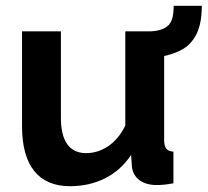

<svg xmlns="http://www.w3.org/2000/svg" viewBox="-20 -632 716 662"><path d="M579 -612C578 -586 577 -564 562 -546C549 -533 531 -526 501 -524H412V-199C381 -135 329 -104 277 -104C220 -104 190 -145 190 -225V-524H56V-196C56 -61 113 10 221 10C309 10 385 -26 432 -98L435 -56C440 -17 472 6 520 6C535 6 551 5 578 0V-109C555 -111 546 -121 546 -150V-439C584 -447 616 -462 634 -481C671 -520 675 -568 676 -612Z"/></svg>

Font: FIGSv2-sans-serif
Style: Bold
Weight: 700
Designer: Matt McInerney, Pablo Impallari, Rodrigo Fuenzalida,Mirko Velimirovic
Foundry: Matt McInerney, Pablo Impallari, Rodrigo Fuenzalida
Version: Version 4.021;hotconv 1.0.109;makeotfexe 2.5.65596